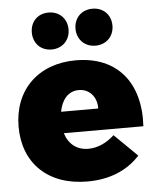

<svg xmlns="http://www.w3.org/2000/svg" viewBox="-55 -827 719 880"><g transform="rotate(-5 304.5 -386.5)"><path d="M201 -610C251 -610 286 -646 286 -695C286 -745 251 -780 201 -780C151 -780 117 -745 117 -695C117 -646 151 -610 201 -610ZM403 -610C453 -610 488 -646 488 -695C488 -745 453 -780 403 -780C353 -780 318 -745 318 -695C318 -646 353 -610 403 -610ZM306 -551C134 -551 19 -440 19 -270C19 -103 130 7 312 7C415 7 497 -28 554 -91L449 -194C413 -161 372 -142 329 -142C277 -142 239 -171 223 -223H589C601 -423 497 -551 306 -551ZM390 -322H219C229 -377 260 -414 308 -414C357 -414 391 -376 390 -322Z"/></g></svg>

Font: Montserrat ExtraBold
Style: Regular
Weight: 800
Designer: Julieta Ulanovsky
Foundry: Julieta Ulanovsky
Version: Version 4.000